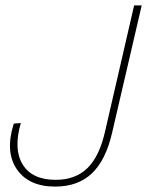

<svg xmlns="http://www.w3.org/2000/svg" viewBox="-20 -680 544 710"><path d="M184 10Q86 10 42 -54.5Q-2 -119 31 -223L57 -225Q29 -128 64 -71.5Q99 -15 186 -15Q259 -15 303.5 -58.5Q348 -102 369 -196L476 -660H504L395 -191Q372 -89 320.5 -39.5Q269 10 184 10Z"/></svg>

Font: Elaine Sans ExtraLight
Style: Italic
Weight: 275
Italic angle: -13°
Designer: Wei Huang
Foundry: Wei Huang
Version: Version 2.001;December 24, 2019;FontCreator 12.0.0.2547 64-b